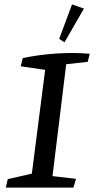

<svg xmlns="http://www.w3.org/2000/svg" viewBox="-20 -848 435 868"><path d="M359.4 -809.1 271.5 -656.7 247.6 -672.4 305.7 -828.1ZM312 0H6.3L15.1 -38.1L124 -63L184.1 -532.2L73.7 -548.3L83 -585.4Q192.4 -608.4 309.6 -608.4Q342.8 -608.4 385.7 -605L376.5 -568.4L279.3 -557.6L217.3 -51.8L323.7 -39.6Z"/></svg>

Font: Neuton Cursive
Style: Regular
Weight: 500
Designer: Brian M Zick
Version: Version 1.43